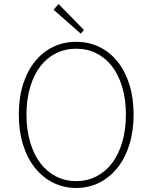

<svg xmlns="http://www.w3.org/2000/svg" viewBox="-20 -917 754 950"><path d="M270 -897 245 -869 380 -750 395 -769ZM357 13Q419 13 471 -13Q523 -39 561 -86.5Q599 -134 620 -201Q641 -268 641 -350Q641 -433 620 -499.5Q599 -566 561 -613Q523 -660 471 -685Q419 -710 357 -710Q295 -710 243 -685Q191 -660 153 -613Q115 -566 94 -499.5Q73 -433 73 -350Q73 -268 94 -201Q115 -134 153 -86.5Q191 -39 243 -13Q295 13 357 13ZM357 -21Q302 -21 256.5 -44.5Q211 -68 179 -110.5Q147 -153 129 -214Q111 -275 111 -350Q111 -425 129 -485.5Q147 -546 179 -588Q211 -630 256.5 -653Q302 -676 357 -676Q412 -676 457.5 -653Q503 -630 535 -588Q567 -546 585 -485.5Q603 -425 603 -350Q603 -275 585 -214Q567 -153 535 -110.5Q503 -68 457.5 -44.5Q412 -21 357 -21Z"/></svg>

Font: Spoqa Han Sans Neo Thin
Style: Regular
Weight: 100
Designer: [Spoqa Han Sans Neo] Dong-huui Kim  Younghwa Kang  Yujin Lee  [Noto Sans] Ryoko NISHIZUKA  (kana & ideographs); Paul D. 
Foundry: Spoqa (http://www.spoqa-han-sans.com)
Version: Version 1.100;hotconv 1.0.109;makeotfexe 2.5.65596